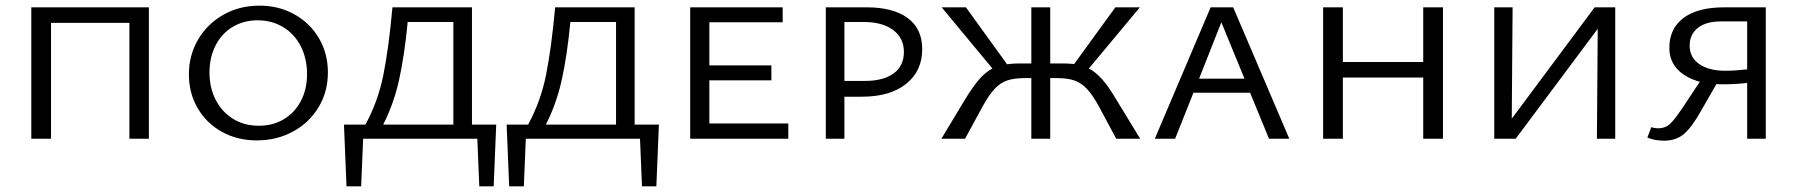

<svg xmlns="http://www.w3.org/2000/svg" viewBox="-20 -492 6375 681"><path d="M508 0H439V-411H161V0H91V-466H508Z M650 -228Q650 -296 682.5 -351.5Q715 -407 772 -439.5Q829 -472 900 -472Q969 -472 1024.5 -441Q1080 -410 1111.5 -356Q1143 -302 1143 -235Q1143 -166 1109.5 -111Q1076 -56 1018.5 -25Q961 6 891 6Q822 6 767 -24.5Q712 -55 681 -108.5Q650 -162 650 -228ZM1069 -229Q1069 -285 1046.5 -328.5Q1024 -372 984 -396Q944 -420 894 -420Q845 -420 806 -397Q767 -374 745 -331.5Q723 -289 723 -235Q723 -180 745.5 -137Q768 -94 807.5 -70Q847 -46 898 -46Q948 -46 986.5 -69Q1025 -92 1047 -133.5Q1069 -175 1069 -229Z M1731 169H1680L1673 0H1268L1261 169H1209L1200 -50H1276Q1321 -132 1340 -227.5Q1359 -323 1372 -466H1654V-50H1740ZM1588 -50V-414H1426Q1415 -298 1396 -211Q1377 -124 1339 -50Z M2308 169H2257L2250 0H1845L1838 169H1786L1777 -50H1853Q1898 -132 1917 -227.5Q1936 -323 1949 -466H2231V-50H2317ZM2165 -50V-414H2003Q1992 -298 1973 -211Q1954 -124 1916 -50Z M2776 -54V0H2428V-466H2756V-413H2496V-260H2716V-207H2496V-54Z M3251 -318Q3251 -240 3194 -194.5Q3137 -149 3037 -149H2975V0H2909V-466H3054Q3148 -466 3199.5 -428Q3251 -390 3251 -318ZM3186 -308Q3186 -357 3148 -385.5Q3110 -414 3043 -414H2975V-205H3048Q3113 -205 3149.5 -231.5Q3186 -258 3186 -308Z M4024 0H3939L3878 -114Q3855 -156 3834.5 -177.5Q3814 -199 3789.5 -207Q3765 -215 3727 -215H3705V0H3638V-215H3615Q3578 -215 3553.5 -207Q3529 -199 3508.5 -177.5Q3488 -156 3465 -114L3403 0H3319L3404 -141Q3431 -185 3453 -210.5Q3475 -236 3500 -249L3320 -466H3406L3552 -264Q3572 -267 3594 -267H3638V-466H3705V-267H3749Q3766 -267 3790 -265L3936 -466H4023L3842 -249Q3867 -236 3889.5 -210.5Q3912 -185 3938 -141Z M4414 -163H4213L4148 0H4076L4274 -466H4354L4553 0H4481ZM4394 -213 4312 -413 4233 -213Z M5098 -466V0H5028V-217H4743V0H4673V-466H4743V-272H5028V-466Z M5709 0H5644L5647 -390L5356 0H5280V-466H5345L5342 -71L5636 -466H5709Z M6243 -466V0H6177V-198Q6139 -193 6089 -193Q6075 -193 6068 -194L6014 -100Q5981 -41 5953 -17Q5925 7 5882 7Q5850 7 5823 -4L5837 -41Q5848 -37 5862 -37Q5888 -37 5906 -55Q5924 -73 5958 -125L6009 -202Q5958 -216 5929.5 -246.5Q5901 -277 5901 -322Q5901 -391 5951.5 -428.5Q6002 -466 6095 -466ZM6177 -246V-416H6084Q6031 -416 6002 -393Q5973 -370 5973 -330Q5973 -288 6007.5 -264.5Q6042 -241 6099 -241Q6134 -241 6177 -246Z"/></svg>

Font: Ysabeau SC
Style: Regular
Weight: 400
Designer: Christian Thalmann (Catharsis Fonts)
Version: Version 0.003